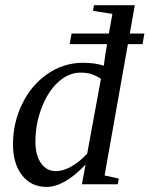

<svg xmlns="http://www.w3.org/2000/svg" viewBox="-20 -714 580 744"><path d="M382.3 -459.5 387.7 -499.5 394.5 -541V-543H250L257.3 -584H401.9L415.5 -660.2L340.3 -671.9L344.2 -693.8H502.4L482.9 -584H539.6L532.2 -543H475.6L385.3 -34.2L440.4 -22L436.5 0H297.4L311.5 -76.2Q229 10.3 160.6 10.3Q100.6 10.3 65.4 -34.9Q30.3 -80.1 30.3 -154.8Q30.3 -238.3 66.2 -311.8Q102.1 -385.3 164.6 -428Q227.1 -470.7 301.8 -470.7Q347.7 -470.7 382.3 -459.5ZM371.1 -408.7Q354 -419.9 335.9 -426.3Q317.9 -432.6 292 -432.6Q246.1 -432.6 206.1 -396.5Q166 -360.4 141.6 -296.9Q117.2 -233.4 117.2 -165.5Q117.2 -113.3 138.7 -82Q160.2 -50.8 196.8 -50.8Q224.1 -50.8 256.1 -68.6Q288.1 -86.4 317.9 -118.7Z"/></svg>

Font: Tinos
Style: Italic
Weight: 400
Italic angle: -16.333°
Designer: Steve Matteson
Foundry: Monotype Imaging Inc.
Version: Version 1.32